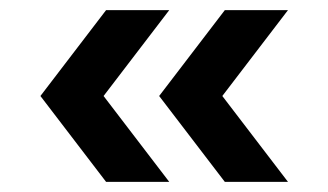

<svg xmlns="http://www.w3.org/2000/svg" viewBox="-20 -490 650 380"><path d="M190 -470H315L185 -300L315 -130H190L60 -300ZM425 -470H550L420 -300L550 -130H425L295 -300Z"/></svg>

Font: Madhuban SemiBold
Style: Regular
Weight: 600
Designer: jaikishan Patel
Foundry: MagicType
Version: Version 1.000